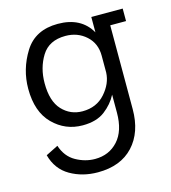

<svg xmlns="http://www.w3.org/2000/svg" viewBox="-103 -538 754 845"><g transform="rotate(-15 274.0 -115.5)"><path d="M531 -388H459V-6Q459 99 401.5 161Q344 223 240 223Q170 223 114.5 191Q59 159 41 92L97 64Q114 116 156 139.5Q198 163 243 163Q307 163 347.5 118.5Q388 74 388 -9V-91Q368 -52 330 -23Q292 6 229 6Q150 6 94 -50Q38 -106 38 -211Q38 -300 86 -377Q134 -454 237 -454Q343 -454 388 -375V-445H531ZM388 -192V-269Q388 -325 349.5 -359.5Q311 -394 256 -394Q181 -394 147.5 -340Q114 -286 114 -216Q114 -134 151.5 -94Q189 -54 244 -54Q308 -54 347 -98Q386 -142 388 -192Z"/></g></svg>

Font: Zilla Slab
Style: Regular
Weight: 400
Designer: Typotheque.com
Foundry: Typotheque type foundry
Version: Version 1.1; 2017; ttfautohint (v1.6)